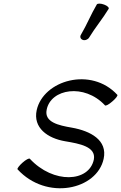

<svg xmlns="http://www.w3.org/2000/svg" viewBox="-20 -996 657 1041"><path d="M463 -792C495 -845 537 -895 569 -948C573 -954 562 -965 545 -971C527 -978 509 -978 505 -972C473 -918 451 -862 419 -808C412 -797 416 -785 428 -780C440 -775 456 -781 463 -792ZM75 -78C233 94 506 33 542 -135C564 -236 471 -286 369 -304C299 -316 219 -333 233 -401C255 -515 437 -545 549 -425C553 -420 571 -430 589 -446C608 -462 620 -478 616 -482C474 -636 215 -561 179 -399C158 -303 238 -246 334 -230C411 -217 501 -201 489 -132C464 -7 269 2 142 -135C138 -140 120 -130 102 -114C84 -98 72 -82 75 -78Z"/></svg>

Font: Nupuram Light Oblique
Style: Regular
Weight: 300
Designer: Santhosh Thottingal (santhosh.thottingal@gmail.com)
Foundry: SMC
Version: Version 1.000